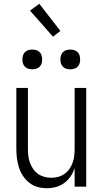

<svg xmlns="http://www.w3.org/2000/svg" viewBox="-20 -983 540 1011"><path d="M227 8Q202 8 178 1.5Q154 -5 134.5 -20.5Q115 -36 101 -57Q87 -78 79.5 -102Q72 -126 69 -150.5Q66 -175 66 -200V-520H127V-200Q127 -181 129 -162.5Q131 -144 137.5 -126.5Q144 -109 154.5 -93.5Q165 -78 180 -67.5Q195 -57 213 -52Q231 -47 250 -47Q269 -47 287 -52Q305 -57 320 -67.5Q335 -78 345.5 -93.5Q356 -109 362.5 -126.5Q369 -144 371 -162.5Q373 -181 373 -200V-520H434V0H373V-97Q365 -74 351.5 -54Q338 -34 318.5 -19.5Q299 -5 275 1.5Q251 8 227 8ZM350 -618Q339 -618 329 -621Q319 -624 311.5 -631.5Q304 -639 301 -649Q298 -659 298 -670Q298 -681 301 -691Q304 -701 311.5 -708.5Q319 -716 329 -719Q339 -722 350 -722Q361 -722 371 -719Q381 -716 388.5 -708.5Q396 -701 399 -691Q402 -681 402 -670Q402 -659 399 -649Q396 -639 388.5 -631.5Q381 -624 371 -621Q361 -618 350 -618ZM150 -618Q139 -618 129 -621Q119 -624 111.5 -631.5Q104 -639 101 -649Q98 -659 98 -670Q98 -681 101 -691Q104 -701 111.5 -708.5Q119 -716 129 -719Q139 -722 150 -722Q161 -722 171 -719Q181 -716 188.5 -708.5Q196 -701 199 -691Q202 -681 202 -670Q202 -659 199 -649Q196 -639 188.5 -631.5Q181 -624 171 -621Q161 -618 150 -618ZM259 -790 138 -927 187 -963 298 -820Z"/></svg>

Font: Iosevka Term Curly Light
Style: Regular
Weight: 300
Designer: Belleve Invis
Foundry: Belleve Invis
Version: Version 32.3.0